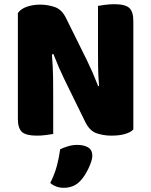

<svg xmlns="http://www.w3.org/2000/svg" viewBox="-20 -637 719 913"><path d="M614 -21Q600 -7 573.5 0.5Q547 8 510 8Q473 8 440 -3Q407 -14 386 -56L287 -258Q272 -289 260 -316.5Q248 -344 234 -380L227 -378Q232 -315 232.5 -261.5Q233 -208 233 -159V0Q222 2 200 5Q178 8 155 8Q104 8 84.5 -9.5Q65 -27 65 -72V-575Q79 -595 108 -605Q137 -615 170 -615Q207 -615 240.5 -603.5Q274 -592 294 -551L394 -349Q409 -318 421 -290.5Q433 -263 447 -227L451 -228Q447 -276 446.5 -318.5Q446 -361 446 -400V-609Q457 -611 479 -614Q501 -617 524 -617Q575 -617 594.5 -599.5Q614 -582 614 -537ZM362 223Q345 241 325.5 248.5Q306 256 283 256Q245 256 219 233Q240 191 250.5 151.5Q261 112 266 73Q282 65 303.5 58.5Q325 52 347 52Q379 52 399 64Q419 76 419 104Q419 116 413.5 132.5Q408 149 400 165.5Q392 182 382 197.5Q372 213 362 223Z"/></svg>

Font: Baloo Chettan 2 ExtraBold
Style: Regular
Weight: 800
Designer: Maithili Shingre, Unnati Kotecha and Ek Type
Foundry: Ek Type
Version: Version 1.640;hotconv 1.0.111;makeotfexe 2.5.65597; ttfautoh